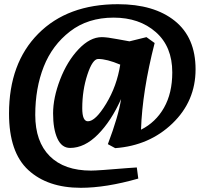

<svg xmlns="http://www.w3.org/2000/svg" viewBox="-20 -687 968 915"><path d="M314 18Q274 18 253.5 -27Q233 -72 233 -146.5Q233 -221 266.5 -308Q300 -395 354.5 -452.5Q409 -510 465 -510Q490 -510 539 -500.5Q588 -491 597 -490L678 -510L717 -482Q658 -252 652 -69Q722 -104 761.5 -173.5Q801 -243 801 -342Q801 -465 722.5 -534Q644 -603 521.5 -603Q399 -603 314 -537.5Q229 -472 188.5 -369.5Q148 -267 148 -139.5Q148 -12 217 57Q286 126 414 126Q446 126 588 114L632 111L639 164Q485 208 365 208Q207 208 115 123.5Q23 39 23 -146Q23 -386 162.5 -526.5Q302 -667 542 -667Q714 -667 813 -587.5Q912 -508 912 -356.5Q912 -205 802 -99Q692 7 529 19L494 0Q545 -135 557 -215Q510 -110 446.5 -46Q383 18 314 18ZM448 -406Q421 -406 396.5 -331.5Q372 -257 372 -171Q372 -109 399 -109Q435 -109 486 -193Q537 -277 553 -379Q489 -406 448 -406Z"/></svg>

Font: Andada
Style: Bold Italic
Weight: 700
Italic angle: -8.29999°
Designer: Carolina Giovagnoli
Foundry: Carolina Giovagnoli
Version: Version 1.003